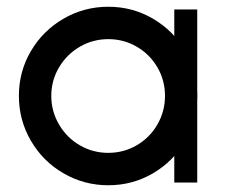

<svg xmlns="http://www.w3.org/2000/svg" viewBox="-20 -541 672 569"><path d="M36 -257Q36 -329 71.5 -389.5Q107 -450 168 -485.5Q229 -521 301 -521Q373 -521 433.5 -485.5Q494 -450 529.5 -389.5Q565 -329 565 -257Q565 -185 529.5 -124Q494 -63 433.5 -27.5Q373 8 301 8Q229 8 168 -27.5Q107 -63 71.5 -124Q36 -185 36 -257ZM469 -257Q469 -302.8 446.5 -341.4Q424 -380 385.4 -402.5Q346.8 -425 301 -425Q255.2 -425 216.5 -402.5Q177.8 -379.9 154.9 -341.3Q132 -302.6 132 -256.8Q132 -211.1 154.9 -172Q177.8 -133 216.4 -110.5Q255.1 -88 300.8 -88Q346.6 -88 385.3 -110.5Q423.9 -133.1 446.5 -172.1Q469 -211.2 469 -257ZM496.5 -513H564.5V0H496.5Z"/></svg>

Font: Lineal Thin
Style: Regular
Weight: 200
Designer: Created by Frank Adebiaye with contributions from Anton Moglia & Ariel Martín Pérez
Created by Frank ADEBIAYE with FontF
Foundry: Velvetyne Type Foundry
Version: Version 2.000;Glyphs 3.2 (3227)